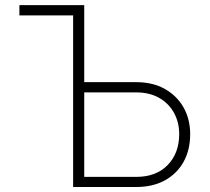

<svg xmlns="http://www.w3.org/2000/svg" viewBox="-20 -748 840 768"><path d="M57.6 -686.5V-727.5H316.9V-419.4H524.9Q591.3 -419.4 639.6 -392.1Q688 -364.7 714.4 -317.9Q740.7 -271 740.7 -211.4Q740.7 -148.4 714.4 -100.8Q688 -53.2 639.6 -26.6Q591.3 0 524.9 0H272.5V-686.5ZM316.9 -378.4V-40.5H524.9Q605 -40.5 650.9 -88.1Q696.8 -135.7 696.8 -211.4Q696.8 -258.8 676 -296.6Q655.3 -334.5 616.7 -356.4Q578.1 -378.4 524.9 -378.4Z"/></svg>

Font: Inter Extra Light
Style: Regular
Weight: 200
Designer: Rasmus Andersson
Foundry: rsms
Version: Version 4.000;git-3c8e0fc